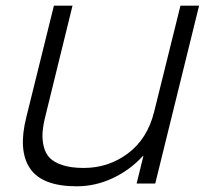

<svg xmlns="http://www.w3.org/2000/svg" viewBox="-20 -650 728 680"><path d="M685.1 -629.9 529.8 0H463.9L487.8 -97.2H485.8Q439.5 -46.9 378.4 -18.6Q317.4 9.8 252 9.8Q128.9 9.8 86.2 -53.7Q43.5 -117.2 73.2 -234.9L170.9 -629.9H236.8L141.1 -240.2Q132.8 -207.5 130.9 -181.9Q128.9 -156.2 134.8 -131.6Q140.6 -106.9 156.2 -90.8Q171.9 -74.7 202.1 -64.9Q232.4 -55.2 276.9 -55.2Q364.3 -55.2 433.1 -106.7Q502 -158.2 525.9 -253.9L619.1 -629.9Z"/></svg>

Font: Sinkin Sans 300 Light Italic
Style: Regular
Weight: 300
Italic angle: -112°
Designer: Keith Bates
Foundry: K-Type
Version: Sinkin Sans (version 1.0)  by Keith Bates   •   © 2014   www